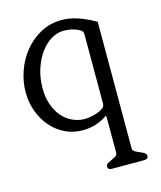

<svg xmlns="http://www.w3.org/2000/svg" viewBox="-106 -576 714 850"><g transform="rotate(-15 251.5 -151.0)"><path d="M468 181Q468 196 449 196H302Q283 196 283 181Q283 172 291.5 167Q300 162 310.5 157.5Q321 153 329.5 147.5Q338 142 338 132V-32L336 -38Q286 -2 221 -2Q177 -2 140 -20.5Q103 -39 76.5 -70Q50 -101 35 -142.5Q20 -184 20 -229Q20 -277 36.5 -325Q53 -373 84 -411.5Q115 -450 159 -474Q203 -498 258 -498Q324 -498 409 -449V132Q409 141 418 146.5Q427 152 438.5 156.5Q450 161 459 166.5Q468 172 468 181ZM338 -412Q338 -424 327 -431Q316 -438 302 -442.5Q288 -447 274 -448.5Q260 -450 253 -450Q224 -450 196 -433.5Q168 -417 146 -387Q124 -357 110.5 -316Q97 -275 97 -226Q97 -186 108.5 -153Q120 -120 139.5 -97Q159 -74 186 -61Q213 -48 243 -48Q253 -48 269 -50.5Q285 -53 300.5 -58.5Q316 -64 327 -72Q338 -80 338 -92Z"/></g></svg>

Font: Jura
Style: Regular
Weight: 400
Designer: Ed Merritt
Foundry: Ten by Twenty
Version: Version 1.007